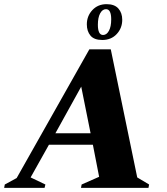

<svg xmlns="http://www.w3.org/2000/svg" viewBox="-65 -902 804 922"><path d="M-45 0 -42 -16 15 -47 364 -665H467L594 -50L651 -16L648 0H324L327 -16L411 -53L381 -207H170L82 -50L153 -16L149 0ZM201 -262H370L325 -486ZM426 -710Q387 -710 369.5 -731Q352 -752 352 -785Q352 -825 378.5 -853.5Q405 -882 447 -882Q485 -882 503.5 -861Q522 -840 522 -807Q522 -767 495.5 -738.5Q469 -710 426 -710ZM430 -734Q447 -734 458 -754Q469 -774 469 -809Q469 -858 444 -858Q427 -858 416 -838Q405 -818 405 -783Q405 -734 430 -734Z"/></svg>

Font: Spectral SC ExtraBold
Style: Italic
Weight: 800
Italic angle: -10°
Designer: Jean-Baptiste Levee
Foundry: Production Type
Version: Version 2.001